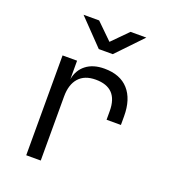

<svg xmlns="http://www.w3.org/2000/svg" viewBox="-142 -890 884 994"><g transform="rotate(20 300.0 -392.5)"><path d="M117 0V-550H197V-448Q206 -500 244.5 -530Q283 -560 345 -560Q432 -560 478 -508.5Q524 -457 524 -363V-315H445V-363Q445 -491 322 -491Q261 -491 229 -455Q197 -419 197 -353V0ZM282 -645 147 -785H233L321 -699L406 -785H493L359 -645Z"/></g></svg>

Font: JetBrains Mono NL Light
Style: Regular
Weight: 300
Monospace: yes
Designer: Philipp Nurullin, Konstantin Bulenkov
Foundry: JetBrains
Version: Version 2.305; ttfautohint (v1.8.4.7-5d5b)